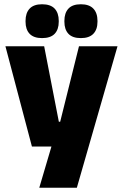

<svg xmlns="http://www.w3.org/2000/svg" viewBox="-20 -710 578 902"><path d="M347.5 -138 252.5 -97 351 -492.5H532L341 172H164.5L241 -87L325 -21.5H130L5.5 -492.5H187.5L256.5 -138ZM177.5 -531Q138.5 -531 119.2 -551.2Q100 -571.5 100 -608V-612Q100 -649 119.2 -669.5Q138.5 -690 177.5 -690Q217.5 -690 236.8 -669.5Q256 -649 256 -612V-608Q256 -571.5 236.8 -551.2Q217.5 -531 177.5 -531ZM360 -531Q320.5 -531 301.5 -551.2Q282.5 -571.5 282.5 -608V-612Q282.5 -649 301.5 -669.5Q320.5 -690 360 -690Q399 -690 418.5 -669.5Q438 -649 438 -612V-608Q438 -571.5 418.5 -551.2Q399 -531 360 -531Z"/></svg>

Font: Anek Tamil Medium ExtraBold
Style: Regular
Weight: 800
Version: Version 1.003